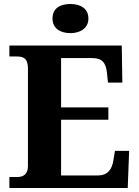

<svg xmlns="http://www.w3.org/2000/svg" viewBox="-20 -942 698 962"><path d="M333 -776C381 -776 423 -800 423 -849C423 -901 381 -922 333 -922C282 -922 243 -901 243 -849C243 -800 282 -776 333 -776ZM27 0H620L627 -186H556L548 -138C541 -94 520 -63 471 -63H286V-342H523V-404H286V-651H443C493 -651 511 -626 516 -576L521 -528H593L590 -714H27V-659H64C94 -659 120 -652 120 -599V-110C120 -70 98 -55 66 -55H27Z"/></svg>

Font: Noto Serif Hentaigana Bold
Style: Regular
Weight: 700
Designer: Kazuhiro Yamada
Foundry: nipponia
Version: Version 1.000